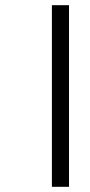

<svg xmlns="http://www.w3.org/2000/svg" viewBox="-20 -690 346 740"><path d="M180 30V-670H246V30Z"/></svg>

Font: Akshar Light
Style: Regular
Weight: 300
Designer: Tall Chai
Foundry: Tall Chai
Version: Version 1.100